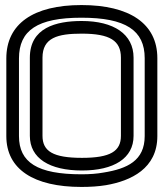

<svg xmlns="http://www.w3.org/2000/svg" viewBox="-20 -704 646 759"><path d="M602 -474C602 -611 492 -684 302 -684C112 -684 5 -610 5 -473V-166C5 -35 113 35 302 35C336 35 369 33 399 28C498 11 602 -38 602 -166V-474ZM552 -474V-166C552 -69 483 -37 390 -22C363 -17 334 -15 302 -15C128 -15 55 -62 55 -166V-473C55 -584 128 -634 302 -634C477 -634 552 -584 552 -474ZM303 -571C415 -571 458 -543 458 -476V-167C458 -106 416 -80 304 -80C190 -80 148 -106 148 -167V-476C148 -555 208 -571 303 -571ZM303 -621C201 -621 98 -594 98 -476V-167C98 -78 176 -30 304 -30C430 -30 508 -78 508 -167V-476C508 -569 430 -621 303 -621Z"/></svg>

Font: Gamestation DisplayOutline
Style: Regular
Weight: 400
Designer: Jonas Hecksher
Foundry: Jonas Hecksher, Playtypeª, e-types AS
Version: Version 1.003